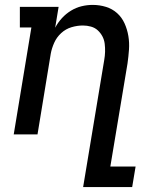

<svg xmlns="http://www.w3.org/2000/svg" viewBox="-20 -548 640 783"><path d="M319 215 405 -303Q408 -320 408.5 -336.5Q409 -353 407 -369.5Q405 -386 397.5 -400Q390 -414 378.5 -424.5Q367 -435 351 -439.5Q335 -444 318 -444Q295 -444 271.5 -437Q248 -430 229.5 -413Q211 -396 201 -373.5Q191 -351 187 -329L133 0H36L108 -436H61V-520H219L205 -435Q216 -456 232.5 -474Q249 -492 269.5 -504.5Q290 -517 312.5 -522.5Q335 -528 358 -528Q386 -528 412 -520Q438 -512 457.5 -494.5Q477 -477 488 -452.5Q499 -428 503.5 -401Q508 -374 506 -345.5Q504 -317 500 -289L430 131H533L519 215Z"/></svg>

Font: Iosevka HT Medium Extended
Style: Italic
Weight: 500
Width: 7
Italic angle: -9°
Monospace: yes
Designer: Belleve Invis
Foundry: Belleve Invis
Version: Version 32.3.0; ttfautohint (v1.8.4)